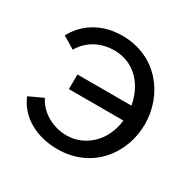

<svg xmlns="http://www.w3.org/2000/svg" viewBox="-126 -658 794 794"><g transform="rotate(30 270.5 -261.5)"><path d="M242 9C407 9 505 -121 505 -261C505 -401 406 -532 242 -532C138 -532 69 -479 34 -414L92 -379C127 -440 189 -463 243 -463C339 -463 402 -392 418 -300H160V-230H420C409 -126 333 -59 246 -59C186 -59 121 -90 92 -149L25 -118C58 -37 142 9 242 9Z"/></g></svg>

Font: Raleway Med
Style: Regular
Weight: 500
Designer: Matt McInerney, Pablo Impallari, Rodrigo Fuenzalida
Foundry: Matt McInerney, Pablo Impallari, Rodrigo Fuenzalida
Version: Version 3.00 July 28, 2015